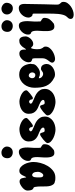

<svg xmlns="http://www.w3.org/2000/svg" viewBox="792 -1604 1061 2714"><g transform="rotate(-90 1323.0 -247.5)"><path d="M112 -502Q134 -502 144.5 -492.5Q155 -483 160 -469Q165 -455 166.5 -438.5Q168 -422 172 -407Q180 -412 186.5 -428Q193 -444 202 -461Q211 -478 225.5 -491.5Q240 -505 263 -505Q296 -505 320 -483.5Q344 -462 359.5 -431.5Q375 -401 382.5 -366.5Q390 -332 390 -306Q390 -260 376 -206Q362 -152 334 -105.5Q306 -59 265 -27.5Q224 4 169 4Q156 4 140.5 3Q125 2 114 -3Q88 -6 73.5 -24.5Q59 -43 52.5 -67Q46 -91 45 -117Q44 -143 44 -162Q44 -172 44 -195Q44 -218 42.5 -242Q41 -266 37 -284.5Q33 -303 24 -305Q10 -309 2.5 -319Q-5 -329 -8.5 -341.5Q-12 -354 -13 -368Q-14 -382 -14 -393Q-14 -411 -0.5 -430.5Q13 -450 32.5 -465.5Q52 -481 73.5 -491.5Q95 -502 112 -502ZM172 -231Q172 -222 172 -210.5Q172 -199 175 -189.5Q178 -180 184.5 -173.5Q191 -167 203 -167Q213 -167 222 -175.5Q231 -184 237.5 -195.5Q244 -207 247.5 -219.5Q251 -232 251 -241Q251 -259 247.5 -278Q244 -297 232 -312Q226 -315 220 -319.5Q214 -324 208 -324Q193 -324 185.5 -313.5Q178 -303 175 -288Q172 -273 172 -257Q172 -241 172 -231Z M525 -758Q540 -758 555 -752Q570 -746 581.5 -735.5Q593 -725 600.5 -711.5Q608 -698 608 -682Q608 -646 585.5 -622Q563 -598 526 -598Q492 -598 467.5 -618Q443 -638 443 -674Q443 -712 463.5 -735Q484 -758 525 -758ZM531 -512Q565 -512 578.5 -485Q592 -458 594 -421.5Q596 -385 592.5 -348Q589 -311 589 -292L590 -212Q590 -204 598 -199.5Q606 -195 615.5 -189.5Q625 -184 633 -175.5Q641 -167 641 -152Q641 -103 617.5 -73.5Q594 -44 558 -17Q538 -10 515 -10Q493 -10 480 -23.5Q467 -37 461 -59Q455 -81 454 -108Q453 -135 454 -162Q455 -189 457 -213Q459 -237 459 -252Q459 -285 455 -302.5Q451 -320 445 -328Q439 -336 432 -338.5Q425 -341 419 -344.5Q413 -348 409 -356.5Q405 -365 405 -385Q405 -407 416 -430Q427 -453 445 -471Q463 -489 485.5 -500.5Q508 -512 531 -512Z M854 -504Q873 -504 900 -497Q927 -490 952 -477Q977 -464 994.5 -445.5Q1012 -427 1012 -404Q1012 -398 997.5 -383Q983 -368 964 -352.5Q945 -337 927.5 -325.5Q910 -314 904 -314Q896 -314 889.5 -318Q883 -322 883 -330Q881 -338 879 -346.5Q877 -355 869 -360Q862 -367 852 -367Q847 -367 841 -365Q835 -362 829 -357Q823 -352 823 -344Q823 -332 838.5 -323Q854 -314 877 -304.5Q900 -295 927.5 -283Q955 -271 978 -252.5Q1001 -234 1016.5 -208Q1032 -182 1032 -145Q1032 -108 1015.5 -79.5Q999 -51 972.5 -32Q946 -13 913 -3.5Q880 6 847 6Q825 6 792.5 -1.5Q760 -9 730 -23.5Q700 -38 678.5 -59.5Q657 -81 657 -109Q657 -118 673 -135Q689 -152 709.5 -169Q730 -186 750.5 -199Q771 -212 780 -212Q794 -212 798.5 -202Q803 -192 806 -179.5Q809 -167 814 -157Q819 -147 835 -147Q849 -147 863 -151.5Q877 -156 877 -173Q869 -192 851 -203Q833 -214 811 -223Q789 -232 766 -242Q743 -252 724 -268Q705 -284 692.5 -308.5Q680 -333 680 -372Q680 -407 696 -432Q712 -457 737.5 -473Q763 -489 794 -496.5Q825 -504 854 -504Z M1245 -504Q1264 -504 1291 -497Q1318 -490 1343 -477Q1368 -464 1385.5 -445.5Q1403 -427 1403 -404Q1403 -398 1388.5 -383Q1374 -368 1355 -352.5Q1336 -337 1318.5 -325.5Q1301 -314 1295 -314Q1287 -314 1280.5 -318Q1274 -322 1274 -330Q1272 -338 1270 -346.5Q1268 -355 1260 -360Q1253 -367 1243 -367Q1238 -367 1232 -365Q1226 -362 1220 -357Q1214 -352 1214 -344Q1214 -332 1229.5 -323Q1245 -314 1268 -304.5Q1291 -295 1318.5 -283Q1346 -271 1369 -252.5Q1392 -234 1407.5 -208Q1423 -182 1423 -145Q1423 -108 1406.5 -79.5Q1390 -51 1363.5 -32Q1337 -13 1304 -3.5Q1271 6 1238 6Q1216 6 1183.5 -1.5Q1151 -9 1121 -23.5Q1091 -38 1069.5 -59.5Q1048 -81 1048 -109Q1048 -118 1064 -135Q1080 -152 1100.5 -169Q1121 -186 1141.5 -199Q1162 -212 1171 -212Q1185 -212 1189.5 -202Q1194 -192 1197 -179.5Q1200 -167 1205 -157Q1210 -147 1226 -147Q1240 -147 1254 -151.5Q1268 -156 1268 -173Q1260 -192 1242 -203Q1224 -214 1202 -223Q1180 -232 1157 -242Q1134 -252 1115 -268Q1096 -284 1083.5 -308.5Q1071 -333 1071 -372Q1071 -407 1087 -432Q1103 -457 1128.5 -473Q1154 -489 1185 -496.5Q1216 -504 1245 -504Z M1626 -507Q1663 -507 1690.5 -494Q1718 -481 1736.5 -459Q1755 -437 1765 -407Q1775 -377 1778 -344Q1773 -330 1773.5 -315Q1774 -300 1766 -286Q1758 -272 1744.5 -259.5Q1731 -247 1715 -236.5Q1699 -226 1682 -220Q1665 -214 1649 -214Q1635 -214 1619 -216Q1603 -218 1592 -226L1574 -230V-226Q1574 -203 1593 -186Q1612 -169 1634 -169Q1647 -169 1656.5 -173.5Q1666 -178 1673.5 -184Q1681 -190 1688.5 -194.5Q1696 -199 1707 -199Q1742 -199 1758.5 -175Q1775 -151 1775 -119Q1775 -92 1761 -70Q1747 -48 1725 -32.5Q1703 -17 1677 -9Q1651 -1 1626 -1Q1602 -1 1583 -11Q1537 -34 1509 -62.5Q1481 -91 1465.5 -126.5Q1450 -162 1444.5 -203.5Q1439 -245 1439 -293Q1439 -333 1452 -371.5Q1465 -410 1489.5 -440Q1514 -470 1548.5 -488.5Q1583 -507 1626 -507ZM1574 -324Q1574 -304 1586 -291.5Q1598 -279 1619 -279Q1637 -279 1646.5 -293Q1656 -307 1656 -324Q1656 -343 1643 -357.5Q1630 -372 1611 -372Q1594 -372 1584 -356Q1574 -340 1574 -324Z M2105 -506Q2124 -506 2135.5 -497.5Q2147 -489 2153.5 -475.5Q2160 -462 2162.5 -446Q2165 -430 2165 -416Q2165 -399 2155.5 -380Q2146 -361 2131 -345Q2116 -329 2097.5 -319Q2079 -309 2061 -309Q2046 -309 2038 -312.5Q2030 -316 2024.5 -321Q2019 -326 2014.5 -331.5Q2010 -337 2002 -341Q1996 -335 1992.5 -323.5Q1989 -312 1987 -298.5Q1985 -285 1984.5 -272Q1984 -259 1984 -251Q1984 -216 1990 -200.5Q1996 -185 2002.5 -176Q2009 -167 2015 -159.5Q2021 -152 2021 -134Q2021 -105 2003 -80.5Q1985 -56 1958 -38Q1931 -20 1900 -10Q1869 0 1844 0Q1826 0 1810 -11.5Q1794 -23 1794 -41Q1794 -55 1803.5 -68.5Q1813 -82 1825 -97.5Q1837 -113 1846.5 -133Q1856 -153 1856 -180V-281Q1856 -288 1854.5 -301Q1853 -314 1850 -320Q1825 -327 1812 -336.5Q1799 -346 1799 -375Q1799 -397 1809.5 -420Q1820 -443 1837 -462Q1854 -481 1875.5 -493Q1897 -505 1920 -505Q1943 -505 1955 -496.5Q1967 -488 1972.5 -474.5Q1978 -461 1978.5 -444Q1979 -427 1979 -410Q1986 -410 1994 -425Q2002 -440 2016 -458Q2030 -476 2051 -491Q2072 -506 2105 -506Z M2311 -758Q2326 -758 2341 -752Q2356 -746 2367.5 -735.5Q2379 -725 2386.5 -711.5Q2394 -698 2394 -682Q2394 -646 2371.5 -622Q2349 -598 2312 -598Q2278 -598 2253.5 -618Q2229 -638 2229 -674Q2229 -712 2249.5 -735Q2270 -758 2311 -758ZM2317 -512Q2351 -512 2364.5 -485Q2378 -458 2380 -421.5Q2382 -385 2378.5 -348Q2375 -311 2375 -292L2376 -212Q2376 -204 2384 -199.5Q2392 -195 2401.5 -189.5Q2411 -184 2419 -175.5Q2427 -167 2427 -152Q2427 -103 2403.5 -73.5Q2380 -44 2344 -17Q2324 -10 2301 -10Q2279 -10 2266 -23.5Q2253 -37 2247 -59Q2241 -81 2240 -108Q2239 -135 2240 -162Q2241 -189 2243 -213Q2245 -237 2245 -252Q2245 -285 2241 -302.5Q2237 -320 2231 -328Q2225 -336 2218 -338.5Q2211 -341 2205 -344.5Q2199 -348 2195 -356.5Q2191 -365 2191 -385Q2191 -407 2202 -430Q2213 -453 2231 -471Q2249 -489 2271.5 -500.5Q2294 -512 2317 -512Z M2558 -758Q2572 -758 2586.5 -752Q2601 -746 2613 -736.5Q2625 -727 2632.5 -714Q2640 -701 2640 -686Q2640 -650 2619.5 -623.5Q2599 -597 2562 -597Q2527 -597 2501 -621Q2475 -645 2475 -680Q2475 -715 2499.5 -736.5Q2524 -758 2558 -758ZM2563 -513Q2597 -513 2610.5 -492Q2624 -471 2624 -441Q2624 -369 2621.5 -298Q2619 -227 2619 -155Q2619 -111 2616.5 -67.5Q2614 -24 2614 21Q2614 47 2620 58Q2626 69 2633.5 75.5Q2641 82 2647 90.5Q2653 99 2653 120Q2653 150 2635 176Q2617 202 2590 221.5Q2563 241 2531.5 252Q2500 263 2474 263Q2463 263 2452 261Q2441 259 2432 254Q2423 249 2417.5 240.5Q2412 232 2412 219Q2412 201 2422.5 188Q2433 175 2445 163Q2461 146 2470 113.5Q2479 81 2482.5 44Q2486 7 2486.5 -29Q2487 -65 2487 -89V-304Q2487 -316 2476 -318.5Q2465 -321 2457 -323Q2446 -332 2438.5 -346.5Q2431 -361 2431 -376Q2431 -401 2442 -425.5Q2453 -450 2471.5 -469.5Q2490 -489 2514 -501Q2538 -513 2563 -513Z"/></g></svg>

Font: r_Neptun CAT
Style: Regular
Weight: 400
Foundry: Peter Wiegel, CAT-Fonts
Version: Version 1.000;June 8, 2024;FontCreator 14.0.0.2814 32-bit